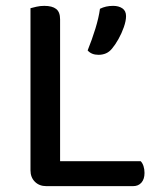

<svg xmlns="http://www.w3.org/2000/svg" viewBox="-20 -634 543 655"><path d="M84 -372H185V-8L138 1Q114 1 99 -14Q84 -29 84 -53ZM138 1V-84H460Q466 -78 469.5 -67.5Q473 -57 473 -44Q473 -23 462.5 -11Q452 1 434 1ZM185 -278H84V-606Q91 -608 104 -611Q117 -614 131 -614Q158 -614 171.5 -603.5Q185 -593 185 -568ZM362 -468Q353 -457 341.5 -452Q330 -447 316 -447Q292 -447 279 -462Q294 -499 305.5 -536.5Q317 -574 321 -604Q331 -609 342 -611.5Q353 -614 366 -614Q385 -614 397.5 -605.5Q410 -597 410 -579Q410 -563 402.5 -541.5Q395 -520 384 -500.5Q373 -481 362 -468Z"/></svg>

Font: Baloo Tamma 2 Medium
Style: Regular
Weight: 500
Designer: Divya Kowshik, Shuchita Grover and Ek Type
Foundry: Ek Type
Version: Version 1.700